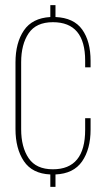

<svg xmlns="http://www.w3.org/2000/svg" viewBox="-20 -722 410 744"><path d="M195 -702V-656Q266 -653 298.5 -607.5Q331 -562 331 -486V-461H310V-487Q310 -636 185 -636Q120 -636 91 -593Q62 -550 62 -481V-221Q62 -152 91 -109Q120 -66 185 -66Q310 -66 310 -219V-264H331V-220Q331 -144 298 -96.5Q265 -49 195 -46V2H175V-46Q105 -49 72.5 -97.5Q40 -146 40 -222V-480Q40 -556 72.5 -604Q105 -652 175 -656V-702Z"/></svg>

Font: Bebas Neue Light
Style: Regular
Weight: 300
Designer: Ryoichi Tsunekawa
Foundry: Ryoichi Tsunekawa
Version: Version 1.003;PS 001.003;hotconv 1.0.70;makeotf.lib2.5.58329